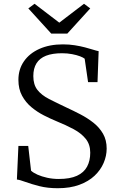

<svg xmlns="http://www.w3.org/2000/svg" viewBox="-20 -986 628 1017"><path d="M286 11Q232 11 188.8 0Q145.5 -11 115.2 -22.2Q85 -33.5 69.5 -35L77.5 -213H129.5L144.5 -82Q156 -71 178.2 -61Q200.5 -51 229.8 -44.5Q259 -38 291 -38Q351 -38 387.8 -55Q424.5 -72 441.2 -103.2Q458 -134.5 458 -177Q458 -221 434.2 -250.5Q410.5 -280 370 -301.8Q329.5 -323.5 279 -344Q247.5 -357 212.5 -374.8Q177.5 -392.5 146.8 -418Q116 -443.5 96.8 -479Q77.5 -514.5 77.5 -563Q77.5 -619 106.8 -661.2Q136 -703.5 189 -727.2Q242 -751 313.5 -751Q347 -751 376.5 -746.2Q406 -741.5 430.5 -735Q455 -728.5 473.2 -722.8Q491.5 -717 502.5 -715L496.5 -551H446.5L428.5 -675Q421.5 -681 404 -687.8Q386.5 -694.5 361.8 -699.2Q337 -704 308.5 -704Q257.5 -704 223.8 -690.8Q190 -677.5 173.2 -650.5Q156.5 -623.5 156.5 -583Q156.5 -537.5 178.2 -509.8Q200 -482 239.5 -461.8Q279 -441.5 331 -417Q368 -400 405.5 -380.5Q443 -361 474.8 -336Q506.5 -311 525.8 -277.5Q545 -244 545 -199Q545 -160.5 529 -123Q513 -85.5 481 -55.2Q449 -25 400.2 -7Q351.5 11 286 11ZM251.5 -808 130 -941.5 163 -966 294 -866 425 -966 458 -941.5 336.5 -808Z"/></svg>

Font: Merriweather Light
Style: Regular
Weight: 300
Version: Version 2.100